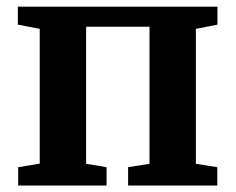

<svg xmlns="http://www.w3.org/2000/svg" viewBox="-20 -572 727 592"><path d="M36 0V-56.5L102.5 -67.5V-483L35 -496V-551.5H650.5V-496L584 -483V-67L650 -56.5V0H375V-56.5L441 -67V-489.5H245.5V-67L308.5 -56.5V0Z"/></svg>

Font: Merriweather 28pt
Style: Bold
Weight: 700
Version: Version 2.100